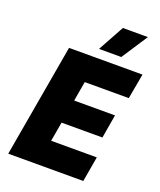

<svg xmlns="http://www.w3.org/2000/svg" viewBox="-164 -1017 929 1118"><g transform="rotate(20 300.5 -458.0)"><path d="M24 0H489L516 -156H233L254 -276H507L532 -422H279L300 -544H573L601 -700H146ZM556 -916H401L312 -754H450Z"/></g></svg>

Font: Fixel Display ExtraBold
Style: Italic
Weight: 800
Italic angle: -10°
Designer: AlfaBravo + MacPaw
Foundry: Kyrylo Tkachov, Marchela Mozhyna, Serhii Makarenko, Maria Weinstein, Zakhar Kryvoshyya
Version: Version 1.210;Glyphs 3.2 (3217)